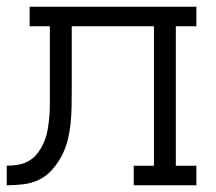

<svg xmlns="http://www.w3.org/2000/svg" viewBox="-20 -550 640 570"><path d="M0 0V-58Q18 -58 36.5 -61.5Q55 -65 70 -75Q85 -85 95.5 -100.5Q106 -116 112.5 -133Q119 -150 122 -168Q125 -186 126.5 -204.5Q128 -223 128 -241.5Q128 -260 128 -278V-281Q128 -281 128 -281.5Q128 -282 128 -282V-472H68V-530H563V-472H502V-58H563V0H377V-58H437V-472H193V-282Q193 -257 192.5 -232Q192 -207 189.5 -182.5Q187 -158 181 -134Q175 -110 163.5 -88Q152 -66 135.5 -47Q119 -28 97 -17Q75 -6 50 -3Q25 0 0 0Z"/></svg>

Font: Iosevka Slab Light Extended
Style: Regular
Weight: 300
Width: 7
Monospace: yes
Designer: Belleve Invis
Foundry: Belleve Invis
Version: Version 11.1.0; ttfautohint (v1.8.3)